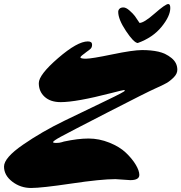

<svg xmlns="http://www.w3.org/2000/svg" viewBox="-90 -917 902 955"><path d="M558 -21 484 -26Q413 -26 265 -4Q117 18 64.5 18Q12 18 -29 -13.5Q-70 -45 -70 -88.5Q-70 -132 24 -197Q118 -262 230.5 -316.5Q343 -371 437 -416Q531 -461 531 -466Q531 -469 526 -469Q521 -469 463 -454Q289 -409 212 -409Q161 -409 132 -435.5Q103 -462 103 -503.5Q103 -545 199 -628Q295 -711 347 -711Q368 -711 368 -695Q368 -682 361 -675Q354 -668 342 -660Q310 -637 310 -632Q310 -625 337.5 -625Q365 -625 468.5 -646.5Q572 -668 617 -668Q662 -668 698 -660Q734 -652 763 -628.5Q792 -605 792 -570Q792 -550 774 -532Q756 -514 737.5 -503.5Q719 -493 680.5 -476Q642 -459 446.5 -358.5Q251 -258 212.5 -237Q174 -216 174 -210Q174 -206 188 -206Q206 -206 216.5 -209.5Q227 -213 228 -213Q298 -228 350.5 -228Q403 -228 454 -207.5Q505 -187 536 -157.5Q567 -128 585 -98Q603 -68 603 -47Q603 -21 558 -21ZM498 -858Q498 -867 504.5 -873.5Q511 -880 524 -880Q537 -880 554.5 -864.5Q572 -849 581 -837Q590 -825 604 -803Q626 -803 679.5 -850Q733 -897 747 -897Q757 -897 757 -877Q757 -837 713.5 -783.5Q670 -730 595 -703Q575 -705 536.5 -763Q498 -821 498 -858Z"/></svg>

Font: Mrs Sheppards
Style: Regular
Weight: 400
Version: Version 1.000